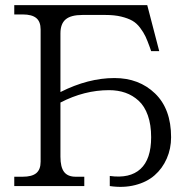

<svg xmlns="http://www.w3.org/2000/svg" viewBox="-20 -720 707 743"><path d="M213.9 -113.8Q213.9 -73.2 228 -54.7Q242.2 -36.1 272.9 -36.1H306.2V0H35.2V-36.1H67.9Q103.5 -36.1 120.4 -50Q137.2 -64 137.2 -94.2V-606Q137.2 -636.2 120.4 -650.1Q103.5 -664.1 67.9 -664.1H35.2V-700.2H549.8L596.2 -522H564.9L560.1 -536.1Q550.8 -562 543.2 -578.4Q535.6 -594.7 522.2 -612.5Q508.8 -630.4 491.9 -639.9Q475.1 -649.4 449 -655.8Q422.9 -662.1 388.2 -662.1H298.8Q254.4 -662.1 234.1 -645Q213.9 -627.9 213.9 -590.8V-363.8Q321.3 -418 422.9 -418Q518.1 -418 580.1 -358.2Q642.1 -298.3 642.1 -189Q642.1 -144.5 625.2 -106.2Q608.4 -67.9 578.1 -41.5Q547.9 -15.1 502.7 -3.7Q457.5 7.8 404.8 0V-39.1Q482.4 -28.3 523.7 -66.2Q564.9 -104 564.9 -189Q564.9 -237.3 552.2 -273.2Q539.6 -309.1 516.6 -330.1Q493.7 -351.1 465.1 -361.1Q436.5 -371.1 401.9 -371.1Q306.2 -371.1 213.9 -323.2Z"/></svg>

Font: LT Superior Serif
Style: Regular
Weight: 400
Designer: Daniel Lyons
Foundry: LyonsType
Version: Version 2.120;FEAKit 1.0